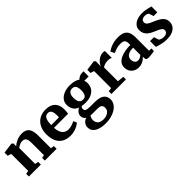

<svg xmlns="http://www.w3.org/2000/svg" viewBox="174 -1680 3058 3058"><g transform="rotate(-45 1703.0 -151.0)"><path d="M96 -71V-453.5L35.5 -472V-544L210 -566.5H214L239.5 -546V-508.5L238.5 -484Q259.5 -504.5 290.8 -522.8Q322 -541 360 -553Q398 -565 439.5 -565Q499 -565 535.8 -543.8Q572.5 -522.5 589.8 -475Q607 -427.5 607 -349V-70.5L665 -61.5V0H399.5V-61L450 -70.5V-345.5Q450 -392.5 441.5 -421Q433 -449.5 414.2 -462.2Q395.5 -475 363.5 -475Q341.5 -475 320.8 -467.8Q300 -460.5 282.8 -450Q265.5 -439.5 253 -430V-71L310 -61V0H40V-61Z M976 11Q883 11 824.5 -25.8Q766 -62.5 738.8 -127.2Q711.5 -192 711.5 -276.5Q711.5 -345 731 -399Q750.5 -453 786.2 -490.8Q822 -528.5 871.8 -548Q921.5 -567.5 982.5 -567.5Q1086 -567.5 1140.2 -514.5Q1194.5 -461.5 1196.5 -366Q1196.5 -333 1194.5 -308.5Q1192.5 -284 1188.5 -265.5H871.5Q874 -221.5 884.5 -187.5Q895 -153.5 913.5 -130.2Q932 -107 958.5 -95Q985 -83 1019.5 -83Q1059.5 -83 1100 -96.8Q1140.5 -110.5 1162.5 -125L1188.5 -69Q1173.5 -52 1140.8 -33.5Q1108 -15 1065 -2Q1022 11 976 11ZM871 -327.5 1044.5 -328Q1045.5 -338.5 1046.2 -349.5Q1047 -360.5 1047 -371Q1047 -431 1029.5 -466.5Q1012 -502 967.5 -502Q947 -502 930 -494.2Q913 -486.5 900 -467.5Q887 -448.5 879.5 -414.5Q872 -380.5 871 -327.5Z M1510.5 268.5Q1449.5 268.5 1402 258Q1354.5 247.5 1321.2 227.2Q1288 207 1270.5 177Q1253 147 1253 107.5Q1253 76 1265.5 51.2Q1278 26.5 1299.8 9.5Q1321.5 -7.5 1348.5 -16Q1324 -30.5 1312.5 -52.5Q1301 -74.5 1301 -102Q1301 -124 1311.2 -145Q1321.5 -166 1339.8 -183.2Q1358 -200.5 1382.5 -211.5Q1323.5 -234 1297.8 -278.2Q1272 -322.5 1272 -380Q1272 -439 1306.5 -481Q1341 -523 1397.8 -545.2Q1454.5 -567.5 1522 -567.5Q1584 -567.5 1628 -556Q1672 -544.5 1700.5 -521.5Q1712.5 -536.5 1741.8 -553Q1771 -569.5 1806.5 -569.5H1841V-454H1741.5Q1746 -445.5 1748.5 -435.2Q1751 -425 1752.5 -414Q1754 -403 1754 -391Q1754.5 -331 1725.5 -286.2Q1696.5 -241.5 1641.5 -216.5Q1586.5 -191.5 1508 -191.5Q1486 -191.5 1465.8 -193.5Q1445.5 -195.5 1428 -199Q1418 -189 1412.8 -178.2Q1407.5 -167.5 1407.5 -153Q1407.5 -122 1432.5 -109.5Q1457.5 -97 1518 -97H1623.5Q1691.5 -97 1737.5 -80.2Q1783.5 -63.5 1806.8 -30.5Q1830 2.5 1830 52.5Q1830 102.5 1803.5 142.5Q1777 182.5 1731.5 210.8Q1686 239 1628.8 253.8Q1571.5 268.5 1510.5 268.5ZM1527.5 198Q1564 198 1597.5 185.8Q1631 173.5 1652.8 148.5Q1674.5 123.5 1674.5 86Q1674.5 58.5 1665.5 41.5Q1656.5 24.5 1635.2 16.5Q1614 8.5 1577 8.5H1466.5Q1455 8.5 1443.8 7.5Q1432.5 6.5 1423 5Q1412 19 1404 38.8Q1396 58.5 1396 85Q1396 119.5 1410.2 144.8Q1424.5 170 1453.5 184Q1482.5 198 1527.5 198ZM1518 -255Q1564 -255 1583.2 -289Q1602.5 -323 1602.5 -381.5Q1602.5 -424.5 1593.2 -452.2Q1584 -480 1565 -493.2Q1546 -506.5 1517 -506.5Q1488 -506.5 1468.2 -492.8Q1448.5 -479 1438 -452.2Q1427.5 -425.5 1427.5 -385Q1427.5 -345 1436.8 -315.5Q1446 -286 1465.8 -270.5Q1485.5 -255 1518 -255Z M1899 0V-60.5L1962 -69.5V-453.5L1900.5 -472V-544L2062 -566.5H2066L2093 -546V-522.5L2090 -435L2093 -435.5Q2097.5 -449.5 2112 -470.8Q2126.5 -492 2149.5 -513.5Q2172.5 -535 2203.2 -549.2Q2234 -563.5 2270.5 -563.5Q2284.5 -563.5 2294.2 -561.5Q2304 -559.5 2310 -557V-401Q2299.5 -409 2281.2 -413.8Q2263 -418.5 2232 -418.5Q2204 -418.5 2181.2 -412.8Q2158.5 -407 2142.2 -398.8Q2126 -390.5 2115.5 -383L2116 -70L2226.5 -60.5V0Z M2508.5 11Q2463.5 11 2425.2 -8.5Q2387 -28 2364 -65.5Q2341 -103 2341 -157Q2341 -203.5 2366 -237.8Q2391 -272 2435.2 -294.5Q2479.5 -317 2538.2 -328.2Q2597 -339.5 2665 -340V-364Q2665 -400 2657.2 -422.2Q2649.5 -444.5 2627.8 -455Q2606 -465.5 2564 -465.5Q2507 -465.5 2464.2 -449.8Q2421.5 -434 2398 -423L2365.5 -490Q2378 -500.5 2412.2 -518.8Q2446.5 -537 2496.5 -551.5Q2546.5 -566 2605 -566Q2682.5 -566 2727.2 -543.8Q2772 -521.5 2791 -476.8Q2810 -432 2810 -363.5V-63.5L2862 -63V-5Q2851 -2.5 2828.5 1Q2806 4.5 2780.5 7.2Q2755 10 2734 10Q2697.5 10 2685.2 -0.5Q2673 -11 2673 -42V-67.5Q2660.5 -52 2637.5 -33.5Q2614.5 -15 2582 -2Q2549.5 11 2508.5 11ZM2581 -76Q2600.5 -76 2624.2 -87.2Q2648 -98.5 2665 -115V-277.5Q2607 -277.5 2571.2 -262.8Q2535.5 -248 2519.2 -224.5Q2503 -201 2503 -172.5Q2503 -141.5 2512.8 -120Q2522.5 -98.5 2540 -87.2Q2557.5 -76 2581 -76Z M3141 11Q3091 11 3049.8 3Q3008.5 -5 2978.2 -14.8Q2948 -24.5 2930 -29V-161H3018.5L3042.5 -83.5Q3047.5 -75.5 3061.5 -67.8Q3075.5 -60 3094.2 -55.2Q3113 -50.5 3132 -50.5Q3162 -50.5 3181.5 -59.2Q3201 -68 3210.5 -82.8Q3220 -97.5 3220 -116.5Q3220 -143 3199.5 -160.5Q3179 -178 3144 -193.8Q3109 -209.5 3064.5 -229Q3022.5 -248 2992.2 -272.2Q2962 -296.5 2946 -329.8Q2930 -363 2930 -407.5Q2930 -453.5 2956.5 -489Q2983 -524.5 3032.8 -545.2Q3082.5 -566 3150.5 -566Q3201 -566 3236.2 -559.2Q3271.5 -552.5 3295.8 -545.5Q3320 -538.5 3336 -536.5V-402.5H3252L3228 -477.5Q3224 -485 3213.8 -491.2Q3203.5 -497.5 3189 -501.5Q3174.5 -505.5 3156.5 -505.5Q3130.5 -505.5 3111.2 -497.8Q3092 -490 3081.8 -475.8Q3071.5 -461.5 3071.5 -442.5Q3071.5 -414 3089.5 -395.8Q3107.5 -377.5 3136.5 -364.2Q3165.5 -351 3198.5 -337Q3230 -323.5 3260.5 -307.8Q3291 -292 3315.8 -271.5Q3340.5 -251 3355 -223Q3369.5 -195 3369.5 -156.5Q3369.5 -110.5 3345.2 -72.5Q3321 -34.5 3270.2 -11.8Q3219.5 11 3141 11Z"/></g></svg>

Font: Merriweather 24pt ExtraBold
Style: Regular
Weight: 800
Version: Version 2.100